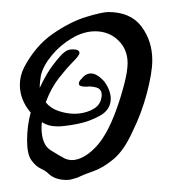

<svg xmlns="http://www.w3.org/2000/svg" viewBox="-20 -288 282 319"><path d="M233 -188Q233 -167 224 -133Q215 -99 200 -69Q186 -38 168.5 -23.5Q151 -9 135 -3.5Q119 2 109 7Q105 8 100.5 9.5Q96 11 91 11Q71 11 60 0Q56 -4 47.5 -8Q39 -12 32 -22Q25 -32 25 -55Q25 -79 31 -101Q13 -122 13 -147Q13 -162 20 -176Q39 -212 68 -232Q97 -252 123.5 -260Q150 -268 160 -268Q197 -268 215 -244Q233 -220 233 -188ZM192 -183Q192 -206 176.5 -221Q161 -236 138 -236Q119 -236 99.5 -224.5Q80 -213 66 -196Q52 -179 48 -163Q47 -157 46.5 -152Q46 -147 46 -142Q57 -166 69.5 -182Q82 -198 88 -202Q93 -206 101 -206Q112 -206 112 -200Q112 -196 101.5 -185.5Q91 -175 78 -158.5Q65 -142 56 -118Q64 -108 77.5 -103.5Q91 -99 104 -99Q118 -99 130.5 -104.5Q143 -110 147 -120Q148 -123 148.5 -125.5Q149 -128 149 -130Q149 -140 140.5 -142.5Q132 -145 124 -144H122Q111 -144 111 -149Q111 -152 113.5 -155Q116 -158 118 -160Q124 -166 131 -166Q141 -166 153 -153Q164 -138 164 -124Q164 -106 146.5 -96Q129 -86 108 -82Q87 -78 76 -78Q60 -78 50 -85Q49 -83 49 -76Q49 -48 64 -38.5Q79 -29 89 -24Q95 -22 99 -22Q113 -22 128.5 -34Q144 -46 156 -67Q165 -83 173 -105Q181 -127 186.5 -148.5Q192 -170 192 -183Z"/></svg>

Font: Ingrid Darling
Style: Regular
Weight: 400
Designer: Robert E. Leuschke
Foundry: Robert E. Leuschke
Version: Version 1.010; ttfautohint (v1.8.3)